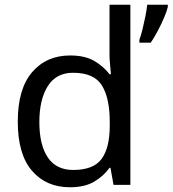

<svg xmlns="http://www.w3.org/2000/svg" viewBox="-20 -780 728 810"><path d="M275 10Q175 10 115 -59.5Q55 -129 55 -267Q55 -405 115.5 -475.5Q176 -546 276 -546Q338 -546 377.5 -523Q417 -500 442 -467H448Q447 -480 444.5 -505.5Q442 -531 442 -546V-760H530V0H459L446 -72H442Q418 -38 378 -14Q338 10 275 10ZM289 -63Q374 -63 408.5 -109.5Q443 -156 443 -250V-266Q443 -366 410 -419.5Q377 -473 288 -473Q217 -473 181.5 -416.5Q146 -360 146 -265Q146 -169 181.5 -116Q217 -63 289 -63ZM688 -751Q684 -733 672.5 -706Q661 -679 646 -650.5Q631 -622 616 -600H568V-612Q575 -631 581.5 -657.5Q588 -684 593.5 -711.5Q599 -739 601 -760H688Z"/></svg>

Font: Noto Sans Mongolian
Style: Regular
Weight: 400
Designer: Monotype Design Team
Foundry: Monotype Imaging Inc.
Version: Version 3.001; ttfautohint (v1.8.4.7-5d5b)